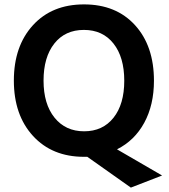

<svg xmlns="http://www.w3.org/2000/svg" viewBox="-20 -706 769 873"><path d="M361.5 -570Q276 -570 227 -508Q178 -446 178 -339.5Q178 -233 228 -171Q278 -109 362.5 -109Q447 -109 496 -170.5Q545 -232 545 -339Q545 -446 496 -508Q447 -570 361.5 -570ZM680 -339Q680 -229 636 -148Q592 -67 512 -27L717 92L575 147L377 7H362Q217 7 130 -88Q43 -183 43 -339.5Q43 -496 129.5 -591Q216 -686 362 -686Q508 -686 594 -591.5Q680 -497 680 -339Z"/></svg>

Font: Hind Jalandhar SemiBold
Style: Regular
Weight: 600
Designer: Namrata Goyal
Foundry: Indian Type Foundry
Version: Version 0.702;PS 1.0;hotconv 1.0.81;makeotf.lib2.5.63406